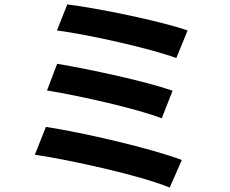

<svg xmlns="http://www.w3.org/2000/svg" viewBox="-20 -803 1040 870"><path d="M285 -783 238 -665C379 -647 663 -583 779 -540L830 -665C704 -709 416 -767 285 -783ZM239 -514 193 -393C342 -369 598 -311 713 -267L762 -392C636 -436 382 -490 239 -514ZM188 -228 138 -102C298 -78 614 -9 749 47L804 -78C667 -130 359 -202 188 -228Z"/></svg>

Font: Noto Sans KR Bold
Style: Regular
Weight: 700
Designer: Ryoko NISHIZUKA  (kana & ideographs); Paul D. Hunt (Latin, Greek & Cyrillic); Wenlong ZHANG  (bopomofo); Sandoll Communi
Foundry: Adobe Systems Incorporated
Version: Version 1.004;PS 1.004;hotconv 1.0.82;makeotf.lib2.5.63406